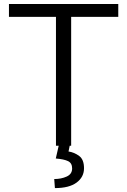

<svg xmlns="http://www.w3.org/2000/svg" viewBox="-20 -731 637 963"><path d="M573.2 -710.9V-646.5H336.9V0H260.7V-646.5H24.9V-710.9ZM274.4 0H329.6L323.7 28.8Q353 33.2 377.2 51.3Q401.4 69.3 401.4 112.8Q401.4 157.2 364 184.8Q326.7 212.4 255.4 212.4L252 167Q287.1 167 314.5 154.5Q341.8 142.1 341.8 113.8Q341.8 87.4 321.8 77.4Q301.8 67.4 259.8 64Z"/></svg>

Font: Vazirmatn UI FD Light
Style: Regular
Weight: 300
Designer: Saber Rastikerdar
Foundry: Saber Rastikerdar
Version: Version 33.003